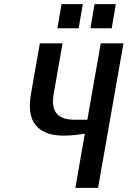

<svg xmlns="http://www.w3.org/2000/svg" viewBox="-20 -910 618 930"><path d="M345 0 391 -263Q372 -259 342 -256Q312 -253 289 -253Q194 -253 153 -303.5Q112 -354 130 -455L173 -700H283L240 -455Q229 -391 254 -360.5Q279 -330 343 -330H403L468 -700H578L455 0ZM418 -773 438 -890H541L521 -773ZM258 -773 278 -890H381L361 -773Z"/></svg>

Font: Cuprum SemiBold
Style: Italic
Weight: 600
Italic angle: -10°
Version: Version 3.000